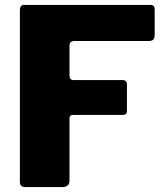

<svg xmlns="http://www.w3.org/2000/svg" viewBox="-20 -762 681 782"><path d="M61 -721Q61 -742 78 -742H594Q610 -742 610 -723V-619Q610 -595 587 -595H284Q263 -595 263 -577V-455Q263 -436 279 -436H478Q497 -436 497 -418V-309Q497 -294 480 -294H278Q263 -294 263 -280V-26Q263 0 233 0H85Q71 0 66 -5.5Q61 -11 61 -23V-721Z"/></svg>

Font: Libre Franklin Thin ExtraBold
Style: Regular
Weight: 800
Version: Version 3.000